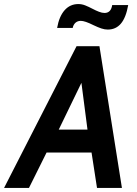

<svg xmlns="http://www.w3.org/2000/svg" viewBox="-61 -928 676 948"><path d="M317 -700H430L541 0H418L391 -175H169L82 0H-41ZM371 -288 341 -519 229 -288ZM400 -804Q358 -825 338 -825Q322 -825 311.5 -815.5Q301 -806 298 -790H221Q231 -847 258 -877.5Q285 -908 326 -908Q343 -908 359.5 -901.5Q376 -895 397 -884Q412 -876 427.5 -870Q443 -864 455 -864Q487 -864 493 -903H572Q561 -841 536 -811.5Q511 -782 471 -782Q456 -782 439.5 -787.5Q423 -793 400 -804Z"/></svg>

Font: Cabin SemiBold
Style: Italic
Weight: 600
Italic angle: -7°
Designer: Pablo Impallari
Foundry: Pablo Impallari. http://www.impallari.com Igino Marini. http://www.ikern.com
Version: Version 2.200